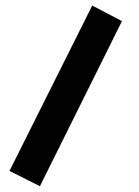

<svg xmlns="http://www.w3.org/2000/svg" viewBox="-20 -405 492 681"><path d="M307.1 -385.3 412.6 -330.1 121.6 255.4 13.7 201.2Z"/></svg>

Font: Vazirmatn FD Black
Style: Regular
Weight: 900
Designer: Saber Rastikerdar
Foundry: Saber Rastikerdar
Version: Version 33.003